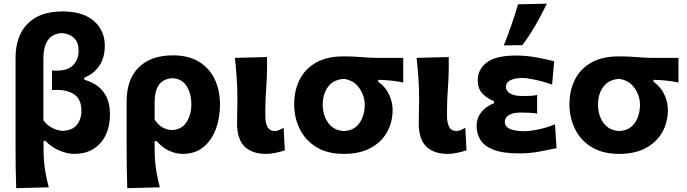

<svg xmlns="http://www.w3.org/2000/svg" viewBox="-20 -808 3668 1025"><path d="M66.5 196.5Q64.5 143 63.8 90.5Q63 38 63 -24V-497.5Q63 -615.5 127.2 -681.2Q191.5 -747 313 -747Q423.5 -747 481.5 -695.8Q539.5 -644.5 539.5 -564Q539.5 -499.5 509.5 -455.8Q479.5 -412 430 -394V-382Q458.5 -375 490.5 -355.8Q522.5 -336.5 544.8 -297.8Q567 -259 567 -194.5Q567 -137.5 545.8 -90.2Q524.5 -43 481.8 -14.8Q439 13.5 375 13.5Q339.5 13.5 297.5 -4Q255.5 -21.5 222.5 -56H212.5V-16Q212.5 40 219.2 89.2Q226 138.5 240.5 192ZM315.5 -109.5Q366 -111.5 390.2 -141.2Q414.5 -171 414.5 -216.5Q414.5 -276 379 -302Q343.5 -328 282.5 -328Q276.5 -328 270 -327.8Q263.5 -327.5 257.5 -327V-432Q264 -431 270.2 -431Q276.5 -431 283 -431Q342.5 -431 371 -460.5Q399.5 -490 399.5 -538Q399.5 -582.5 374.5 -605.8Q349.5 -629 309.5 -631.5Q259 -628 235.2 -593Q211.5 -558 211.5 -494.5V-166.5Q229.5 -140.5 258.2 -125.5Q287 -110.5 315.5 -109.5Z M659.5 196.5Q657.5 143 656.8 90.5Q656 38 656 -24V-266Q656 -384 720.5 -448.2Q785 -512.5 903.5 -512.5Q987.5 -512.5 1043.2 -477.8Q1099 -443 1126.8 -383.8Q1154.5 -324.5 1154.5 -250Q1154.5 -180.5 1132.8 -120.5Q1111 -60.5 1066.8 -23.5Q1022.5 13.5 954 13.5Q920 13.5 883 -3.2Q846 -20 816 -55H805.5V-16Q805.5 40 812.2 89.2Q819 138.5 833.5 192ZM897.5 -113.5Q951 -116 976.2 -156.5Q1001.5 -197 1001.5 -249Q1001.5 -309 976.2 -348.5Q951 -388 901 -390.5Q805.5 -385.5 805.5 -264V-169.5Q840 -116.5 897.5 -113.5Z M1398.5 13.5Q1327.5 13.5 1286.5 -25Q1245.5 -63.5 1245.5 -151.5Q1245.5 -187.5 1246.5 -212.5Q1247.5 -237.5 1247.5 -266Q1247.5 -337.5 1243.8 -390.8Q1240 -444 1234 -499L1405.5 -503.5Q1407 -418.5 1401.8 -347.2Q1396.5 -276 1396.5 -226.5V-188Q1396.5 -151 1408.2 -129.8Q1420 -108.5 1448 -108.5Q1457.5 -108.5 1469 -113.2Q1480.5 -118 1494 -125.5L1500.5 -5.5Q1483 0.5 1454.5 7Q1426 13.5 1398.5 13.5Z M1817 13.5Q1726.5 13.5 1667.5 -23.5Q1608.5 -60.5 1579.5 -120.8Q1550.5 -181 1550.5 -251Q1550.5 -325.5 1579.8 -383.2Q1609 -441 1667.5 -474Q1726 -507 1813.5 -507Q1852.5 -507 1882 -505Q1911.5 -503 1940.2 -501Q1969 -499 2006 -499H2132.5V-367.5Q2100 -374.5 2066.5 -377.8Q2033 -381 1999 -382V-372Q2039 -343.5 2057.5 -302.5Q2076 -261.5 2076 -221.5Q2076 -155.5 2046 -102.2Q2016 -49 1958.2 -17.8Q1900.5 13.5 1817 13.5ZM1816.5 -108.5Q1872 -111.5 1899.5 -151.8Q1927 -192 1927 -249Q1927 -296.5 1898.2 -337.8Q1869.5 -379 1816.5 -387Q1760.5 -383.5 1731.8 -345.2Q1703 -307 1703 -249.5Q1703 -193 1732 -152.2Q1761 -111.5 1816.5 -108.5Z M2368.5 13.5Q2297.5 13.5 2256.5 -25Q2215.5 -63.5 2215.5 -151.5Q2215.5 -187.5 2216.5 -212.5Q2217.5 -237.5 2217.5 -266Q2217.5 -337.5 2213.8 -390.8Q2210 -444 2204 -499L2375.5 -503.5Q2377 -418.5 2371.8 -347.2Q2366.5 -276 2366.5 -226.5V-188Q2366.5 -151 2378.2 -129.8Q2390 -108.5 2418 -108.5Q2427.5 -108.5 2439 -113.2Q2450.5 -118 2464 -125.5L2470.5 -5.5Q2453 0.5 2424.5 7Q2396 13.5 2368.5 13.5Z M2754 11Q2664.5 11 2614.8 -8.5Q2565 -28 2544.8 -61Q2524.5 -94 2524.5 -134Q2524.5 -169.5 2539.2 -194.2Q2554 -219 2575.5 -234.2Q2597 -249.5 2617 -256.5V-268Q2585.5 -279.5 2558 -306Q2530.5 -332.5 2530.5 -380.5Q2530.5 -436.5 2577.8 -474Q2625 -511.5 2735.5 -511.5Q2790.5 -511.5 2845.8 -501.2Q2901 -491 2938.5 -481L2927.5 -357Q2873.5 -375 2830.8 -383.5Q2788 -392 2768 -392Q2681 -389 2681 -344.5Q2681 -322 2703.8 -308.8Q2726.5 -295.5 2767.5 -295.5Q2790 -295.5 2809.8 -296.2Q2829.5 -297 2847.5 -301V-201.5Q2827.5 -205 2806 -206Q2784.5 -207 2758 -207Q2720 -207 2697.5 -194.2Q2675 -181.5 2675 -157.5Q2675 -134.5 2697.8 -121.8Q2720.5 -109 2774.5 -107.5Q2807 -107.5 2853.2 -116.8Q2899.5 -126 2943 -144.5L2951 -17Q2913 -9 2860.8 1Q2808.5 11 2754 11ZM2669.5 -565.5Q2691.5 -620.5 2710.5 -675.2Q2729.5 -730 2745.5 -785L2899.5 -788.5Q2872 -731.5 2839.2 -674.2Q2806.5 -617 2768.5 -567Z M3286.5 13.5Q3196 13.5 3137 -23.5Q3078 -60.5 3049 -120.8Q3020 -181 3020 -251Q3020 -325.5 3049.2 -383.2Q3078.5 -441 3137 -474Q3195.5 -507 3283 -507Q3322 -507 3351.5 -505Q3381 -503 3409.8 -501Q3438.5 -499 3475.5 -499H3602V-367.5Q3569.5 -374.5 3536 -377.8Q3502.5 -381 3468.5 -382V-372Q3508.5 -343.5 3527 -302.5Q3545.5 -261.5 3545.5 -221.5Q3545.5 -155.5 3515.5 -102.2Q3485.5 -49 3427.8 -17.8Q3370 13.5 3286.5 13.5ZM3286 -108.5Q3341.5 -111.5 3369 -151.8Q3396.5 -192 3396.5 -249Q3396.5 -296.5 3367.8 -337.8Q3339 -379 3286 -387Q3230 -383.5 3201.2 -345.2Q3172.5 -307 3172.5 -249.5Q3172.5 -193 3201.5 -152.2Q3230.5 -111.5 3286 -108.5Z"/></svg>

Font: Commissioner Flair
Style: Bold
Weight: 700
Designer: Kostas Bartsokas
Foundry: Kostas Bartsokas
Version: Version 1.000; ttfautohint (v1.8.3)